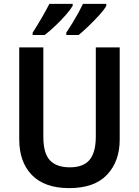

<svg xmlns="http://www.w3.org/2000/svg" viewBox="-20 -958 716 988"><path d="M596 -240Q596 -128 531 -59Q466 10 336 10Q210 10 144.5 -57Q79 -124 79 -241V-714H203V-254Q203 -169 237 -133Q271 -97 339 -97Q409 -97 441 -135.5Q473 -174 473 -255V-714H596ZM527 -928Q517 -909 491.5 -881Q466 -853 436.5 -824.5Q407 -796 385 -778H321V-790Q336 -812 352.5 -839Q369 -866 383.5 -892.5Q398 -919 407 -938H527ZM354 -928Q343 -909 318.5 -881Q294 -853 264.5 -825Q235 -797 210 -778H148V-790Q170 -824 194.5 -866Q219 -908 234 -938H354Z"/></svg>

Font: Noto Sans Tamil SemiCondensed SemiBold
Style: Regular
Weight: 600
Width: 4
Designer: Jelle Bosma - Monotype Design Team
Foundry: Monotype Imaging Inc.
Version: Version 2.004; ttfautohint (v1.8.4.7-5d5b)